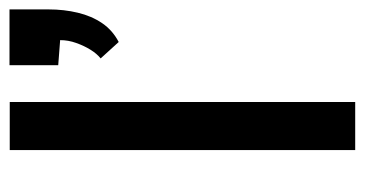

<svg xmlns="http://www.w3.org/2000/svg" viewBox="-200 -560 760 400"><g transform="rotate(-90 180.0 -360.0)"><path d="M67.4 0V-719.7H167.5V0ZM292.5 -492.7 258.3 -530.3Q268.1 -538.1 276.4 -551.5Q284.7 -564.9 290.5 -581.3Q296.4 -597.7 296.4 -614.7L244.1 -618.7V-720.2H360.4V-639.2Q360.4 -606.4 353.5 -577.9Q346.7 -549.3 331.8 -527.3Q316.9 -505.4 292.5 -492.7Z"/></g></svg>

Font: Pontano Sans SemiBold
Style: Regular
Weight: 600
Designer: Vernon Adams
Foundry: Vernon Adams
Version: Version 2.001